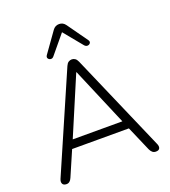

<svg xmlns="http://www.w3.org/2000/svg" viewBox="-166 -1065 1057 1192"><g transform="rotate(-20 362.0 -469.0)"><path d="M261 -767Q252 -756 240.5 -757.5Q229 -759 223.5 -768Q218 -777 226 -789L320 -921Q336 -944 363 -944Q389 -944 405 -921L499 -789Q508 -777 502.5 -768Q497 -759 485.5 -757.5Q474 -756 464 -767L363 -890ZM68 6Q48 6 41.5 -6.5Q35 -19 43 -38L323 -682Q330 -698 340 -704.5Q350 -711 362 -711Q373 -711 383 -704.5Q393 -698 400 -682L680 -38Q689 -19 683.5 -6.5Q678 6 658 6Q644 6 635 -2Q626 -10 620 -23L549 -187H174L103 -23Q91 6 68 6ZM361 -626 198 -242H526L363 -626Z"/></g></svg>

Font: Chiron GoRound TC L
Style: Regular
Weight: 300
Designer: Ryoko NISHIZUKA 西塚涼子 (kana, bopomofo & ideographs); Paul D. Hunt (Latin, Greek & Cyrillic); Sandoll Communications 산돌커뮤니
Foundry: Adobe
Version: Version 1.000;hotconv 1.1.1;makeotfexe 2.6.0